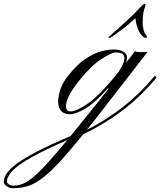

<svg xmlns="http://www.w3.org/2000/svg" viewBox="-298 -591 832 995"><path d="M-230 384.3Q-250.5 384.3 -264.4 373.5Q-278.3 362.8 -278.3 351.6Q-278.8 331.1 -263.4 307.9Q-248 284.7 -209.5 256.3Q-170.9 228 -103.3 192.9Q-35.6 157.7 67.9 113.8Q107.9 64.9 156.5 4.4Q205.1 -56.2 264.6 -130.9L260.7 -132.8Q196.8 -60.1 146 -29.5Q95.2 1 64.5 1Q33.7 1 19 -16.1Q4.4 -33.2 3.4 -63Q3.4 -95.7 16.8 -132.8Q30.3 -169.9 61.5 -206.5Q103.5 -257.8 144.3 -285.4Q185.1 -313 222.2 -323.7Q259.3 -334.5 290 -334.5Q321.8 -334.5 340.8 -323.7Q359.9 -313 360.4 -294.4Q360.4 -280.3 354.5 -265.6Q369.6 -284.2 380.4 -297.9Q391.1 -311.5 400.4 -324.7Q405.8 -323.2 414.3 -322Q422.9 -320.8 431.2 -320.8Q437.5 -320.8 449.2 -321.3Q460.9 -321.8 467.3 -322.8L310.1 -120.1Q264.6 -61 225.3 -10.7Q186 39.6 152.3 82Q254.4 29.8 340.8 -37.8Q427.2 -105.5 504.4 -198.2L514.2 -189.9Q428.7 -87.9 335.9 -17.8Q243.2 52.2 133.8 104.5Q61 194.3 9.5 249.8Q-42 305.2 -81.3 334.2Q-120.6 363.3 -155.5 373.8Q-190.4 384.3 -230 384.3ZM67.9 -13.7Q95.2 -13.7 148.9 -48.6Q202.6 -83.5 277.8 -171.4L315.9 -217.8Q327.6 -234.9 337.2 -254.4Q346.7 -273.9 346.7 -290Q346.2 -319.3 302.7 -319.3Q279.8 -319.3 226.6 -284.4Q173.3 -249.5 112.8 -173.8Q77.1 -129.4 60.3 -95.9Q43.5 -62.5 43.9 -39.1Q45.4 -13.7 67.9 -13.7ZM-228.5 371.1Q-203.6 371.1 -179 361.1Q-154.3 351.1 -123.8 325.4Q-93.3 299.8 -51.3 253.4Q-9.3 207 50.8 134.8Q-64 184.6 -132.6 222.9Q-201.2 261.2 -231.7 292.2Q-262.2 323.2 -262.2 351.6Q-262.2 356.9 -252.9 364Q-243.7 371.1 -228.5 371.1ZM268.1 -394.5Q265.1 -394.5 265.1 -396.5Q265.1 -399.4 268.6 -402.8Q272 -406.2 286.6 -418.9Q294.9 -425.8 318.8 -447Q342.8 -468.3 371.8 -495.6Q400.9 -522.9 423.3 -546.9Q437.5 -562.5 442.9 -566.7Q448.2 -570.8 452.1 -570.8Q456.1 -570.8 456.1 -566.9Q456.1 -563.5 453.6 -554.7Q449.2 -544.9 445.3 -526.9Q441.4 -508.8 441.4 -479.5Q441.4 -431.6 457.5 -411.1Q460.4 -407.2 462.2 -405Q463.9 -402.8 463.9 -400.4Q463.9 -394.5 456.1 -394.5Q448.2 -394.5 434.6 -409.7Q420.9 -424.8 412.1 -454.6Q408.7 -464.4 406.7 -475.3Q404.8 -486.3 403.8 -497.1Q367.7 -463.4 339.4 -442.1Q311 -420.9 286.6 -403.3Q278.8 -397.9 274.9 -396.2Q271 -394.5 268.1 -394.5Z"/></svg>

Font: Pinyon Script
Style: Regular
Weight: 400
Designer: Nicole Fally, Eben Sorkin
Foundry: Sorkin Type Co.
Version: Version 1.008; ttfautohint (v1.8.4.7-5d5b)